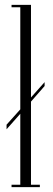

<svg xmlns="http://www.w3.org/2000/svg" viewBox="-20 -770 220 790"><path d="M27.5 0V-10H63.5V-302L7 -238V-257L63.5 -320V-740H27.5V-750H107.5V-369L163.5 -432V-416L107.5 -352V-10H144V0Z"/></svg>

Font: Imbue 100pt ExtraLight
Style: Regular
Weight: 200
Designer: Tyler Finck
Foundry: Etcetera Type Company
Version: Version 1.102; ttfautohint (v1.8.3)